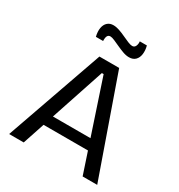

<svg xmlns="http://www.w3.org/2000/svg" viewBox="-199 -995 1054 1129"><g transform="rotate(30 328.5 -430.5)"><path d="M30 0 262 -660H396L628 0H529L335 -583H323L129 0ZM140 -148V-218H529V-148ZM414 -743Q394 -743 372 -751Q350 -759 328.5 -769Q307 -779 288.5 -787Q270 -795 259 -795Q246 -795 240 -784Q234 -773 235 -750H186Q178 -783 182.5 -808Q187 -833 202.5 -847Q218 -861 242 -861Q261 -861 283 -853.5Q305 -846 327 -835.5Q349 -825 367.5 -817.5Q386 -810 397 -810Q412 -810 418.5 -824Q425 -838 423 -856H471Q479 -826 475.5 -800Q472 -774 456.5 -758.5Q441 -743 414 -743Z"/></g></svg>

Font: Bricolage Grotesque
Style: Regular
Weight: 400
Designer: Mathieu Triay
Foundry: Atelier Triay
Version: Version 1.001;gftools[0.9.33.dev8+g029e19f]